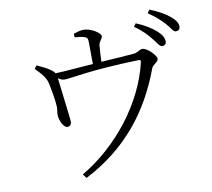

<svg xmlns="http://www.w3.org/2000/svg" viewBox="-91 -903 1181 1071"><g transform="rotate(-10 500.0 -368.0)"><path d="M811 -636C832 -611 843 -587 858 -587C871 -587 881 -595 881 -610C881 -630 870 -649 845 -672C821 -693 785 -717 734 -738L721 -721C764 -691 790 -662 811 -636ZM900 -704C923 -679 932 -655 947 -655C961 -655 971 -663 971 -678C971 -698 960 -716 932 -739C907 -760 872 -780 822 -800L809 -782C853 -752 877 -729 900 -704ZM385 -720C405 -719 428 -716 440 -711C456 -706 457 -701 458 -680L459 -556C387 -551 300 -543 245 -541C240 -550 232 -557 217 -567C197 -581 174 -590 148 -603L135 -585C162 -557 191 -530 199 -492C206 -462 219 -388 220 -355C220 -338 215 -320 216 -308C217 -281 236 -234 260 -235C273 -236 283 -245 282 -264C282 -279 257 -472 253 -512C267 -502 278 -498 290 -498C327 -498 432 -525 712 -533C725 -533 727 -531 724 -517C673 -300 508 -83 297 41L314 64C552 -59 695 -242 782 -477C789 -494 820 -505 820 -522C820 -542 772 -591 745 -591C730 -591 714 -575 696 -573C654 -569 575 -564 508 -560C509 -588 511 -624 513 -646C514 -676 535 -683 535 -701C535 -720 480 -753 442 -753C423 -753 407 -748 384 -741Z"/></g></svg>

Font: Noto Serif CJK KR Light
Style: Regular
Weight: 300
Designer: Ryoko NISHIZUKA 西塚涼子 (kana & ideographs); Frank Grießhammer (Latin, Greek & Cyrillic); Wenlong ZHANG 张文龙 (bopomofo); San
Foundry: Adobe
Version: Version 2.001;hotconv 1.1.0;makeotfexe 2.6.0